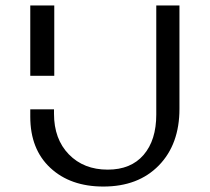

<svg xmlns="http://www.w3.org/2000/svg" viewBox="-20 -678 769 704"><path d="M178 -277V-261Q178 -168 232.5 -112Q287 -56 375 -56Q460 -56 506.5 -110Q553 -164 553 -258V-658H638V-279Q638 -149 562.5 -71.5Q487 6 359 6Q238 6 164.5 -62.5Q91 -131 91 -250V-277ZM91 -400V-658H179V-400Z"/></svg>

Font: EauTestText Medium
Style: Regular
Weight: 500
Designer: Christian Thalmann (Catharsis Fonts)
Version: Version 0.001;PS 000.001;hotconv 1.0.88;makeotf.lib2.5.64775